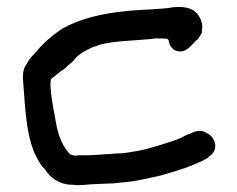

<svg xmlns="http://www.w3.org/2000/svg" viewBox="-20 -551 689 559"><path d="M48 -305C54 -227 57 -141 92 -83L102 -67L111 -58C124 -36 151 -13 192 -13C199 -12 205 -12 211 -12C225 -12 244 -15 258 -15C271 -15 293 -17 307 -17H308C317 -18 328 -19 338 -20C378 -23 414 -33 448 -40C487 -52 523 -61 558 -78C560 -78 565 -81 568 -82L586 -92C587 -93 587 -94 588 -95C620 -114 606 -153 583 -163C580 -165 571 -170 563 -170C552 -170 543 -167 534 -162C523 -159 513 -153 508 -150C489 -142 470 -136 447 -129L427 -123C398 -114 374 -110 339 -105C330 -105 322 -104 316 -104H315C305 -103 295 -102 286 -102C264 -100 233 -98 209 -99C205 -98 200 -98 197 -98L185 -101C165 -121 153 -147 145 -183C143 -199 117 -313 131 -323C147 -334 150 -340 167 -350C176 -358 185 -367 194 -374C204 -390 225 -402 246 -412L271 -421C316 -433 373 -432 433 -439H454C456 -439 463 -438 467 -438C468 -437 469 -437 471 -434C472 -417 485 -401 505 -401C528 -401 546 -431 556 -437C560 -443 564 -448 568 -456V-465C572 -481 563 -500 555 -510C538 -531 510 -532 485 -530C446 -523 397 -524 350 -519C277 -512 214 -497 162 -468C130 -447 102 -422 79 -393C71 -386 64 -377 58 -365C43 -347 47 -320 48 -305Z"/></svg>

Font: Scribbler
Style: Blk
Weight: 900
Designer: Mew Too
Foundry: Cannot Into Space Fonts
Version: Version 1.001